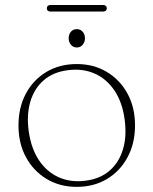

<svg xmlns="http://www.w3.org/2000/svg" viewBox="-20 -718 598 748"><path d="M279 -468.5Q345 -468.5 396.2 -437.8Q447.5 -407 476.8 -353.2Q506 -299.5 506 -229.5Q506 -159.5 477 -105.5Q448 -51.5 397 -20.8Q346 10 278.5 10Q213 10 161.8 -20.8Q110.5 -51.5 81.2 -105.5Q52 -159.5 52 -229Q52 -299.5 80.8 -353.2Q109.5 -407 160.8 -437.8Q212 -468.5 279 -468.5ZM313 -14Q370 -21 407 -53.2Q444 -85.5 459.2 -136.8Q474.5 -188 465.5 -253Q456.5 -320 425.8 -365.5Q395 -411 348.5 -431.5Q302 -452 244.5 -444.5Q187.5 -437.5 150.5 -405.5Q113.5 -373.5 98.2 -322Q83 -270.5 92 -206Q101.5 -139 132 -93.5Q162.5 -48 209.2 -27.2Q256 -6.5 313 -14ZM279 -533Q265 -533 256.2 -543.8Q247.5 -554.5 247.5 -569Q247.5 -584 256.2 -594.2Q265 -604.5 279 -604.5Q293.5 -604.5 302.2 -594.2Q311 -584 311 -569Q311 -554.5 302.2 -543.8Q293.5 -533 279 -533ZM162.5 -686Q162.5 -692 166.2 -695.2Q170 -698.5 176.5 -698.5H381.5Q388.5 -698.5 392.2 -695.2Q396 -692 396 -685.5Q396 -679.5 392.2 -676.2Q388.5 -673 381.5 -673H176.5Q170 -673 166.2 -676.2Q162.5 -679.5 162.5 -686Z"/></svg>

Font: Fraunces Thin
Style: Regular
Weight: 250
Version: Version 1.000;[b76b70a41]